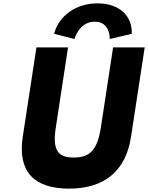

<svg xmlns="http://www.w3.org/2000/svg" viewBox="-20 -1107 881 1142"><path d="M422.9 -875C422.9 -875 449.7 -978 543.7 -978C637.7 -978 632.9 -875 632.9 -875L763.6 -906C768 -1013 689.3 -1087 560.3 -1087C431.3 -1087 330 -1013 301.6 -906ZM840.7 -825H652.7L579.8 -348C558.6 -210 510.5 -170 418.5 -170C326.5 -170 290.6 -210 311.8 -348L384.7 -825H196.7L115.3 -293C84.1 -89 180.2 15 390.2 15C600.2 15 728.1 -89 759.3 -293Z"/></svg>

Font: Sztylet
Style: BdObl
Weight: 700
Foundry: Cannot Into Space Fonts, PlusOne Fonts
Version: Version 0.12